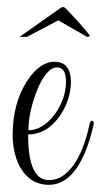

<svg xmlns="http://www.w3.org/2000/svg" viewBox="-20 -526 287 547"><path d="M108 0Q77 -4 56.5 -24.5Q36 -45 26 -76Q16 -107 16 -141Q16 -231 57 -295Q93 -350 135 -350Q160 -350 171 -334.5Q182 -319 182 -293Q182 -258 166 -223Q150 -188 122.5 -165.5Q95 -143 60 -143Q60 -23 110 -14Q114 -13 121 -13Q158 -13 188.5 -54.5Q219 -96 235 -172Q237 -182 242 -182Q248 -182 247 -172Q205 11 108 0ZM61 -155Q88 -155 112.5 -175.5Q137 -196 152.5 -228Q168 -260 168 -294Q168 -334 142 -334Q127 -334 112.5 -316.5Q98 -299 86.5 -271Q75 -243 68 -212.5Q61 -182 61 -155ZM36 -421 152 -503Q157 -506 160 -506Q163 -506 166 -503Q171 -498 182.5 -486Q194 -474 206.5 -460Q219 -446 227.5 -435.5Q236 -425 236 -424Q235 -421 228 -421L146 -468L57 -421Z"/></svg>

Font: Updock
Style: Regular
Weight: 400
Designer: Robert E. Leuschke
Foundry: Robert E. Leuschke
Version: Version 1.010; ttfautohint (v1.8.4.7-5d5b)